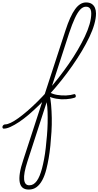

<svg xmlns="http://www.w3.org/2000/svg" viewBox="-215 -1039 808 1576"><path d="M-184 17Q-191 17 -193.5 11.5Q-196 6 -194.5 -0.5Q-193 -7 -187 -12.5Q-181 -18 -172 -18Q-154 -18 -126 -31.5Q-98 -45 -64 -69.5Q-30 -94 9.5 -128Q49 -162 91 -203.5Q133 -245 175 -292Q221 -343 264.5 -399Q308 -455 348.5 -513Q389 -571 422.5 -628.5Q456 -686 481.5 -739.5Q507 -793 520.5 -841Q534 -889 534 -928Q534 -937 540 -942.5Q546 -948 553.5 -947.5Q561 -947 567 -942Q573 -937 573 -928Q573 -889 559 -839.5Q545 -790 518.5 -734.5Q492 -679 456.5 -619.5Q421 -560 379.5 -500.5Q338 -441 291.5 -382.5Q245 -324 197 -271Q153 -222 108.5 -178.5Q64 -135 22 -99Q-20 -63 -58.5 -37.5Q-97 -12 -129 2.5Q-161 17 -184 17ZM21 517Q-10 517 -28.5 502.5Q-47 488 -53 457.5Q-59 427 -52 381.5Q-45 336 -24 274L322 -788Q361 -908 401.5 -963.5Q442 -1019 491 -1019Q520 -1019 538 -1007Q556 -995 564.5 -974.5Q573 -954 573 -928Q573 -919 567 -914Q561 -909 553.5 -909Q546 -909 540 -914Q534 -919 534 -928Q534 -946 529.5 -958.5Q525 -971 515.5 -977.5Q506 -984 491 -984Q466 -984 444 -961Q422 -938 399.5 -889.5Q377 -841 352 -766L191 -270Q200 -229 204.5 -178Q209 -127 210 -71Q211 -15 207.5 43Q204 101 198.5 156Q193 211 184.5 260Q176 309 166 348Q153 401 132.5 439Q112 477 85 497Q58 517 21 517ZM25 482Q44 482 59 473Q74 464 87 446Q100 428 110 403.5Q120 379 129 347Q138 313 146.5 269Q155 225 160.5 175Q166 125 170.5 73Q175 21 176 -28.5Q177 -78 175.5 -122Q174 -166 168 -200L10 287Q-22 386 -17 434Q-12 482 25 482ZM400 -238Q367 -227 326 -224.5Q285 -222 246 -229Q207 -236 179 -251Q170 -256 167.5 -263Q165 -270 168 -276Q171 -282 177.5 -284Q184 -286 193 -281Q218 -266 254 -260Q290 -254 327.5 -255.5Q365 -257 393 -266Q398 -268 401.5 -264.5Q405 -261 406.5 -255.5Q408 -250 406.5 -245Q405 -240 400 -238Z"/></svg>

Font: Playwrite US Trad Thin
Style: Regular
Weight: 250
Designer: Veronika Burian, José Scaglione
Foundry: TypeTogether
Version: Version 1.003